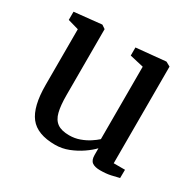

<svg xmlns="http://www.w3.org/2000/svg" viewBox="-129 -706 879 862"><g transform="rotate(30 310.5 -275.0)"><path d="M485.5 9Q458 9 444 -1.2Q430 -11.5 430 -38V-73Q412 -54 384 -34.8Q356 -15.5 322.2 -2.2Q288.5 11 253 11Q160.5 11 121.5 -39Q82.5 -89 82.5 -201V-489.5L26.5 -505.5V-548L165.5 -562.5H168L186.5 -550V-208Q186.5 -154.5 194.8 -121.5Q203 -88.5 224.8 -73Q246.5 -57.5 286.5 -57.5Q315.5 -57.5 340.8 -66.8Q366 -76 386 -89Q406 -102 419 -114V-489.5L347.5 -506V-548L497.5 -562.5H500.5L523 -550V-49H581.5L581 -6Q564 -1.5 540.2 3.8Q516.5 9 485.5 9Z"/></g></svg>

Font: Merriweather 28pt
Style: Regular
Weight: 400
Version: Version 2.100